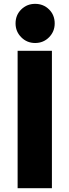

<svg xmlns="http://www.w3.org/2000/svg" viewBox="-20 -986 364 1006"><path d="M72.3 0V-719.7H252V0ZM164.1 -760.7Q121.1 -760.7 91.3 -790.8Q61.5 -820.8 61.5 -863.3Q61.5 -907.2 91.3 -936.5Q121.1 -965.8 164.1 -965.8Q207.5 -965.8 237.1 -936.5Q266.6 -907.2 266.6 -863.3Q266.6 -820.8 237.1 -790.8Q207.5 -760.7 164.1 -760.7Z"/></svg>

Font: Reddit Sans Black
Style: Regular
Weight: 900
Version: Version 1.014